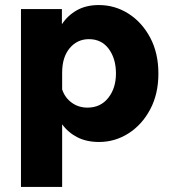

<svg xmlns="http://www.w3.org/2000/svg" viewBox="-20 -546 687 760"><path d="M226 194H63V-510H225V-450Q248 -485 284.5 -505.5Q321 -526 371 -526Q435 -526 488.5 -492Q542 -458 574.5 -397Q607 -336 607 -255Q607 -174 574.5 -113Q542 -52 488.5 -18Q435 16 372 16Q323 16 286.5 -2.5Q250 -21 226 -54ZM226 -258V-192Q237 -159 264 -139.5Q291 -120 326 -120Q378 -120 408.5 -158.5Q439 -197 439 -255Q439 -314 410.5 -352.5Q382 -391 332 -391Q286 -391 256 -355.5Q226 -320 226 -258Z"/></svg>

Font: Wix Madefor Text ExtraBold
Style: Regular
Weight: 800
Designer: Dalton Maag Ltd
Foundry: Dalton Maag Ltd
Version: Version 3.100